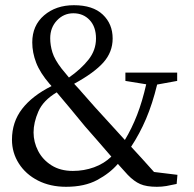

<svg xmlns="http://www.w3.org/2000/svg" viewBox="-20 -705 747 738"><path d="M109 -196Q109 -159 126.5 -125Q144 -91 178 -69.5Q212 -48 260 -48Q303 -48 341.5 -62Q380 -76 408 -103Q381 -134 356.5 -162.5Q332 -191 307 -219Q273 -260 248 -290.5Q223 -321 198 -350Q146 -319 127.5 -276.5Q109 -234 109 -196ZM217 -441Q225 -432 231.5 -423.5Q238 -415 245 -407Q291 -439 320 -475.5Q349 -512 349 -557Q349 -602 324.5 -628Q300 -654 262 -654Q225 -654 199 -626.5Q173 -599 173 -558Q173 -531 181.5 -503.5Q190 -476 217 -441ZM583 13Q543 13 519 2.5Q495 -8 471 -33Q461 -44 451.5 -54.5Q442 -65 433 -75Q402 -39 353.5 -13Q305 13 234 13Q173 13 126 -11Q79 -35 52.5 -76.5Q26 -118 26 -168Q26 -236 65 -286.5Q104 -337 178 -374Q177 -376 175 -378Q173 -380 171 -382Q134 -425 119 -464Q104 -503 104 -542Q104 -607 149.5 -646Q195 -685 264 -685Q337 -685 375 -649Q413 -613 413 -557Q413 -505 377.5 -465Q342 -425 265 -383Q282 -365 301 -343Q320 -321 346 -292Q376 -259 403.5 -229Q431 -199 460 -167Q487 -212 507 -263.5Q527 -315 542 -381L462 -394V-426H661V-394L584 -380Q566 -306 541.5 -248.5Q517 -191 484 -141Q523 -99 572 -44L662 -33L659 2Q637 7 619.5 10Q602 13 583 13Z"/></svg>

Font: Source Serif 4 Subhead
Style: Regular
Weight: 400
Designer: Frank Grießhammer
Foundry: Adobe Systems Incorporated
Version: Version 4.004;hotconv 1.0.117;makeotfexe 2.5.65602